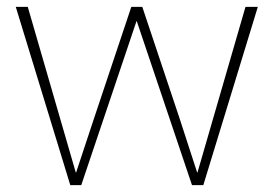

<svg xmlns="http://www.w3.org/2000/svg" viewBox="-20 -540 797 560"><path d="M26 -520H61L201 -37H202L254 -194L363 -520H395L504 -194L555 -37H556L696 -520H732L573 0H540L379 -478H378L217 0H185Z"/></svg>

Font: Murecho Thin ExtraLight
Style: Regular
Weight: 250
Version: Version 1.010